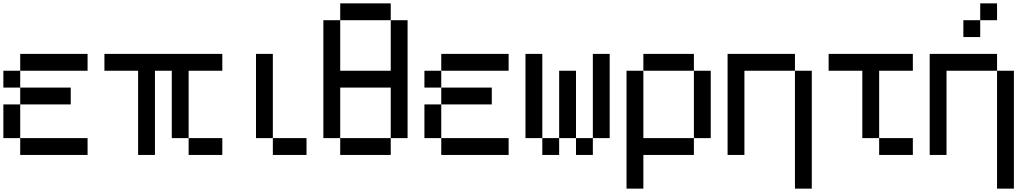

<svg xmlns="http://www.w3.org/2000/svg" viewBox="-20 -920 6140 1140"><path d="M0 -100V-300H100V-100ZM0 -400V-500H100V-400ZM100 -100H500V0H100ZM100 -500V-600H500V-500ZM100 -400H400V-300H100Z M600 -500V-600H1300V-500H1100V-100H1000V-500H900V0H800V-500ZM1100 -100H1300V0H1100Z M1800 -100V0H1600V-100ZM1500 -100V-600H1600V-100Z M1900 -100V-800H2000V-500H2300V-800H2400V-100H2300V-400H2000V-100ZM2000 -100H2300V0H2000ZM2000 -800V-900H2300V-800Z M2500 -100V-300H2600V-100ZM2500 -400V-500H2600V-400ZM2600 -100H3000V0H2600ZM2600 -500V-600H3000V-500ZM2600 -400H2900V-300H2600Z M3100 -100V-600H3200V-100ZM3200 -100H3300V0H3200ZM3300 -100V-500H3400V-100ZM3400 -100H3500V0H3400ZM3500 -100V-600H3600V-100Z M3700 200V-500H3800V-100H4100V0H3800V200ZM3800 -500V-600H4100V-500ZM4100 -100V-500H4200V-100Z M4300 0V-600H4700V-500H4400V0ZM4700 200V-500H4800V200Z M4900 -500V-600H5400V-500H5200V-100H5100V-500ZM5400 -100V0H5200V-100Z M5500 0V-600H5900V-500H5600V0ZM5700 -700V-800H5800V-700ZM5800 -800V-900H5900V-800ZM5900 200V-500H6000V200Z"/></svg>

Font: Galmuri9 Regular
Style: Regular
Weight: 400
Designer: Lee Minseo (quiple)
Version: Version 2.399;hotconv 1.1.1;makeotfexe 2.6.0 DEVELOPMENT